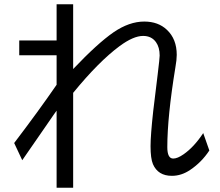

<svg xmlns="http://www.w3.org/2000/svg" viewBox="-20 -838 1040 906"><path d="M247.1 -817.9H325.2V-512.2Q439.5 -632.8 515.6 -685.5Q589.8 -736.3 660.6 -736.3Q726.6 -736.3 767.6 -697.3Q814 -653.8 814 -579.1Q814 -555.7 807.6 -520Q769.5 -287.1 769.5 -143.6Q769.5 -89.8 797.4 -89.8Q817.4 -89.8 846.2 -109.9Q895.5 -144 939 -210L967.8 -127.9Q931.2 -72.3 877.9 -36.6Q836.4 -8.3 791 -8.3Q725.6 -8.3 701.7 -63.5Q690.4 -90.3 690.4 -148.4Q690.4 -199.2 703.1 -314.9L705.1 -331.1L724.1 -487.3Q733.4 -564 733.4 -575.7Q733.4 -614.7 716.3 -638.7Q695.3 -668.5 655.3 -668.5Q609.4 -668.5 543.9 -620.1Q446.3 -547.9 325.2 -399.9V47.9H247.1V-315.9L233.9 -297.4L191.4 -235.8Q113.3 -123 85 -82L46.9 -163.1Q162.1 -314.5 247.1 -438V-577.1H70.8V-647H247.1Z"/></svg>

Font: BIZ UDGothic
Style: Regular
Weight: 400
Monospace: yes
Designer: TypeBank Co., Ltd.
Foundry: Morisawa Inc.
Version: Version 1.05